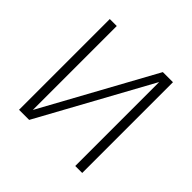

<svg xmlns="http://www.w3.org/2000/svg" viewBox="-139 -649 778 778"><g transform="rotate(45 250.0 -260.0)"><path d="M69 0V-520H109V-39L373 -520H431V0H391V-481L127 0Z"/></g></svg>

Font: Iosevka SS04 Extralight
Style: Regular
Weight: 200
Monospace: yes
Designer: Belleve Invis
Foundry: Belleve Invis
Version: Version 19.0.0; ttfautohint (v1.8.4)